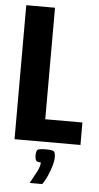

<svg xmlns="http://www.w3.org/2000/svg" viewBox="-57 -655 457 885"><g transform="rotate(5 172.0 -212.5)"><path d="M28 -620H161V-104H333V0H28ZM115 195Q134 161 146 137.5Q158 114 158 96Q139 96 135 88Q131 80 131 67Q131 47 137 40.5Q143 34 177 34Q208 34 214 40.5Q220 47 220 67Q220 86 212 111.5Q204 137 193.5 159.5Q183 182 173 195Z"/></g></svg>

Font: Smooch Sans ExtraBold
Style: Regular
Weight: 800
Designer: Robert E. Leuschke
Foundry: Robert E. Leuschke
Version: Version 1.010